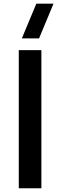

<svg xmlns="http://www.w3.org/2000/svg" viewBox="-20 -1002 320 1022"><path d="M187.8 -797.5H96.2L173.4 -982.5H264.9ZM80 0V-735H200.3V0Z"/></svg>

Font: Manrope
Style: Regular
Weight: 400
Designer: Mikhail Sharanda
Foundry: Mikhail Sharanda
Version: Version 4.503